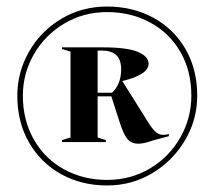

<svg xmlns="http://www.w3.org/2000/svg" viewBox="-20 -744 656 588"><path d="M33 -451Q33 -523 69 -586Q105 -649 168 -686.5Q231 -724 308 -724Q386 -724 449 -690Q512 -656 548 -594Q584 -532 584 -451Q584 -378 547 -315Q510 -252 447 -214Q384 -176 308 -176Q230 -176 167.5 -210.5Q105 -245 69 -307.5Q33 -370 33 -451ZM308 -193Q380 -193 439 -228Q498 -263 532 -322.5Q566 -382 566 -451Q566 -527 532.5 -585Q499 -643 440 -675Q381 -707 308 -707Q236 -707 177 -672Q118 -637 84 -578Q50 -519 50 -451Q50 -376 83.5 -317Q117 -258 176 -225.5Q235 -193 308 -193ZM170 -315 196 -323V-586L170 -594V-599H293Q370 -599 402.5 -585Q435 -571 435 -549Q435 -515 355 -496V-495L436 -366Q449 -346 458.5 -338.5Q468 -331 480 -331Q490 -331 497 -334V-327L460 -317Q455 -316 436.5 -310Q418 -304 403 -304Q382 -304 370 -318.5Q358 -333 346 -371L321 -449H279V-323L304 -315V-309H170ZM323 -460Q351 -486 351 -532Q351 -589 293 -589H279V-460Z"/></svg>

Font: Nyght Serif Medium
Style: Regular
Weight: 500
Designer: Maksym Kobuzan
Version: Version 0.410